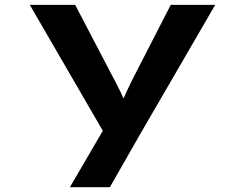

<svg xmlns="http://www.w3.org/2000/svg" viewBox="-20 -551 1022 801"><path d="M271.6 230 437.1 -53.6 426.2 24.4 104.3 -530.7H293.6L445.1 -240.9Q465.5 -203.3 483.9 -165.3Q502.3 -127.3 515.4 -88.9H473.2Q486.6 -121.7 505.2 -162.3Q523.8 -203 543.5 -240.9L692.3 -530.7H877.8L566.3 6L438.4 230Z"/></svg>

Font: Lexend Zetta
Style: Regular
Weight: 400
Designer: Bonnie Shaver-Troup, Thomas Jockin
Foundry: Lexend
Version: Version 1.007